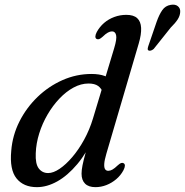

<svg xmlns="http://www.w3.org/2000/svg" viewBox="-20 -781 782 812"><path d="M566.7 -596.8 429.9 -131.1Q421.9 -104 420.9 -88.1Q419.9 -72.2 424.5 -65.4Q429 -58.6 437.9 -58.6Q446.1 -58.6 455.4 -63.8Q464.6 -68.9 477.9 -81.7Q486.3 -89.3 491.8 -91.4Q497.3 -93.4 502.4 -90.9Q508.3 -88 508.2 -80.2Q508 -72.4 502.1 -61Q490.5 -39.2 471.6 -23.2Q452.7 -7.2 430 1.7Q407.3 10.5 383.6 10.5Q354.6 10.5 339.8 -4.3Q324.9 -19.1 324.9 -46.4Q324.9 -61.3 328.9 -81.7Q332.9 -102 341.9 -134.3Q350.9 -166.6 365.7 -215.8L380.3 -208.1Q347.8 -135.6 306.9 -86.9Q266 -38.3 222.3 -13.9Q178.5 10.5 136.1 10.5Q79.4 10.5 49.7 -26.7Q20 -63.8 27.6 -143.7Q32.8 -208.8 62.3 -267.3Q91.8 -325.7 138.8 -371Q185.9 -416.3 244.6 -442.3Q303.4 -468.2 367 -468.2Q400.3 -468.2 423.7 -459.4Q447 -450.6 460.7 -435.1Q474.4 -419.7 478.5 -399.6L417 -385.7Q409.5 -407 395 -417.4Q380.5 -427.8 354.6 -427.8Q322.6 -427.8 291.1 -410.8Q259.6 -393.8 231.5 -364.2Q203.4 -334.7 181.2 -296.8Q159 -258.9 145.9 -216.8Q132.7 -174.7 131.2 -132.8Q129.1 -87.9 144 -68.5Q158.8 -49.1 183.6 -49.1Q205.5 -49.1 232.1 -67.1Q258.7 -85 285.8 -116.8Q312.9 -148.5 335.8 -190.3Q358.8 -232.2 373.2 -279.9L462.8 -577Q474.9 -616.9 471 -632.6Q467.2 -648.3 453.6 -648.3Q445.7 -648.3 436.3 -643.2Q426.9 -638.2 413.6 -625.2Q405.2 -617.8 399.7 -615.7Q394.2 -613.7 389.1 -616Q383.2 -618.9 383.3 -626.7Q383.5 -634.5 389.4 -645.9Q401.5 -667.9 420.3 -684.1Q439.2 -700.3 463.4 -709.2Q487.5 -718.2 514.3 -718.2Q545 -718.2 560.2 -704.2Q575.4 -690.3 576.8 -663.1Q578.2 -636 566.7 -596.8ZM642.5 -689Q653.2 -719.3 666.3 -738.1Q679.3 -756.8 702.1 -760.5Q721.4 -763.8 732.4 -754.6Q743.3 -745.4 742.1 -730.3Q741.4 -714.3 731.2 -698.5Q720.9 -682.8 702.5 -664.9L630.1 -574.1Q625.1 -569.7 619.3 -567.6Q613.5 -565.5 608.9 -567.2Q604.1 -569.6 604.7 -574.8Q605.2 -580 607.2 -586.1Z"/></svg>

Font: Fraunces
Style: Italic
Weight: 900
Italic angle: -16°
Version: Version 1.000;[0bf87f6ff]